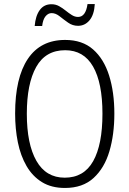

<svg xmlns="http://www.w3.org/2000/svg" viewBox="-20 -922 642 952"><path d="M547 -358Q547 -255 522.5 -172Q498 -89 444 -39.5Q390 10 302 10Q235 10 188 -19Q141 -48 111.5 -99Q82 -150 68.5 -216.5Q55 -283 55 -359Q55 -536 118 -630Q181 -724 303 -724Q388 -724 441.5 -677Q495 -630 521 -547.5Q547 -465 547 -358ZM113 -358Q113 -208 160.5 -124.5Q208 -41 301 -41Q396 -41 442 -123Q488 -205 488 -358Q488 -511 441.5 -592Q395 -673 303 -673Q206 -673 159.5 -590Q113 -507 113 -358ZM152 -793Q156 -843 177 -872Q198 -901 235 -901Q256 -901 273 -891.5Q290 -882 305.5 -869.5Q321 -857 336 -847.5Q351 -838 367 -838Q405 -838 414 -902H450Q447 -849 424 -821.5Q401 -794 367 -794Q340 -794 318 -809.5Q296 -825 276 -841Q256 -857 236 -857Q219 -857 206 -841.5Q193 -826 189 -793Z"/></svg>

Font: Noto Sans Ethiopic Condensed Light
Style: Regular
Weight: 300
Width: 3
Designer: Monotype Design Team
Foundry: Monotype Imaging Inc.
Version: Version 2.102; ttfautohint (v1.8.4.7-5d5b)